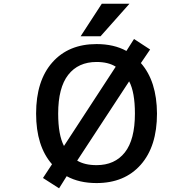

<svg xmlns="http://www.w3.org/2000/svg" viewBox="-20 -978 1040 1036"><path d="M604.5 -618.2Q564.5 -643.6 501 -643.6Q402.3 -643.6 348.1 -574.2Q293.9 -504.9 293.9 -365.2Q293.9 -250 325.2 -190.4ZM501 9.8Q407.2 9.8 339.8 -27.3L298.8 38.1L211.9 -17.6L260.7 -91.8Q174.8 -189.5 174.8 -365.2Q174.8 -542 262.2 -641.1Q349.6 -740.2 501 -740.2Q594.7 -740.2 662.1 -703.1L703.1 -767.6L790 -710.9L740.2 -637.7Q826.2 -540 827.1 -365.2Q827.1 -188.5 739.7 -89.4Q652.3 9.8 501 9.8ZM501 -86.9Q599.6 -86.9 653.8 -155.8Q708 -224.6 708 -365.2Q708 -480.5 676.8 -539.1L396.5 -111.3Q437.5 -86.9 501 -86.9ZM678.7 -958 522.5 -782.2H415L529.3 -958Z"/></svg>

Font: Gen Shin Gothic Monospace Medium
Style: Regular
Weight: 500
Designer: [Source Han Sans]
Ryoko NISHIZUKA  (kana & ideographs); Paul D. Hunt (Latin, Greek & Cyrillic); Wenlong ZHANG  (bopomofo
Version: Version 1.002.20150607